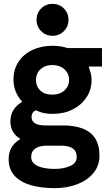

<svg xmlns="http://www.w3.org/2000/svg" viewBox="-20 -746 567 998"><path d="M264 232Q196 232 142 217Q88 202 56.5 168.5Q25 135 25 81Q25 46 40 20.5Q55 -5 86 -24Q60 -39 47 -62Q34 -85 34 -115Q34 -181 96 -217Q74 -240 62 -269.5Q50 -299 50 -331Q50 -385 76 -424.5Q102 -464 148 -486Q194 -508 253 -508Q296 -508 332 -496H510V-400H441Q447 -383 451.5 -366Q456 -349 456 -331Q456 -279 429 -239Q402 -199 356.5 -176.5Q311 -154 253 -154Q228 -154 207 -158.5Q186 -163 166 -173Q144 -162 144 -138Q144 -94 217 -94H308Q368 -94 410.5 -77.5Q453 -61 475 -26Q497 9 497 63Q497 115 466 153Q435 191 382 211.5Q329 232 264 232ZM264 132Q312 132 345.5 116.5Q379 101 379 70Q379 11 297 11H225Q185 11 163.5 26Q142 41 142 70Q142 93 159 106.5Q176 120 204 126Q232 132 264 132ZM252 -254Q290 -254 314.5 -275.5Q339 -297 339 -331Q339 -364 314.5 -386Q290 -408 252 -408Q214 -408 190.5 -386Q167 -364 167 -331Q167 -297 189.5 -275.5Q212 -254 252 -254ZM253 -560Q218 -560 194 -584Q170 -608 170 -643Q170 -678 194 -702Q218 -726 253 -726Q288 -726 312 -702Q336 -678 336 -643Q336 -608 312 -584Q288 -560 253 -560Z"/></svg>

Font: Rethink Sans
Style: Bold
Weight: 700
Designer: The Rethink Sans project authors (Hans Thiessen). DM Sans designed by Colophon Foundry.
Foundry: Rethink Communications LLC
Version: Version 1.001